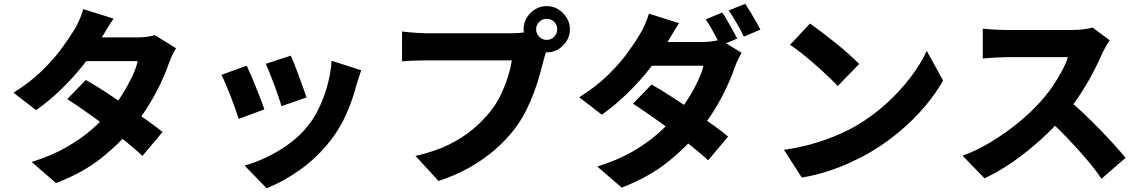

<svg xmlns="http://www.w3.org/2000/svg" viewBox="-20 -892 6020 1011"><path d="M432 -471Q478 -445 533.5 -409Q589 -373 645.5 -334.5Q702 -296 752 -260.5Q802 -225 836 -197L730 -71Q698 -102 648.5 -142Q599 -182 542.5 -224Q486 -266 431.5 -304.5Q377 -343 334 -370ZM907 -638Q897 -623 887.5 -602.5Q878 -582 870 -561Q855 -516 829.5 -461Q804 -406 769 -347.5Q734 -289 689 -233Q618 -144 518.5 -63.5Q419 17 275 72L147 -39Q254 -73 331 -117.5Q408 -162 464 -211Q520 -260 561 -309Q594 -347 623.5 -394Q653 -441 675 -487Q697 -533 705 -570H376L426 -695H702Q726 -695 751.5 -698Q777 -701 795 -707ZM578 -794Q558 -766 539.5 -734Q521 -702 511 -686Q477 -624 423 -555.5Q369 -487 304.5 -424Q240 -361 170 -312L51 -404Q139 -459 200 -518.5Q261 -578 302 -633.5Q343 -689 369 -732Q382 -751 396.5 -783.5Q411 -816 418 -844Z M1511 -599Q1519 -583 1530.5 -553Q1542 -523 1554.5 -489.5Q1567 -456 1577.5 -426.5Q1588 -397 1594 -379L1462 -333Q1457 -352 1447 -381Q1437 -410 1425 -442.5Q1413 -475 1401 -505.5Q1389 -536 1380 -556ZM1882 -522Q1873 -495 1867 -476.5Q1861 -458 1856 -441Q1837 -368 1804.5 -293.5Q1772 -219 1721 -153Q1651 -63 1562 0.5Q1473 64 1384 99L1268 -20Q1322 -35 1383.5 -64Q1445 -93 1502.5 -135Q1560 -177 1601 -229Q1635 -271 1661.5 -327Q1688 -383 1705 -446Q1722 -509 1726 -572ZM1279 -546Q1289 -525 1302 -495.5Q1315 -466 1328 -432.5Q1341 -399 1353 -368.5Q1365 -338 1372 -316L1237 -266Q1231 -286 1219.5 -318Q1208 -350 1194.5 -385Q1181 -420 1168 -450.5Q1155 -481 1146 -498Z M2803 -738Q2803 -715 2819.5 -698.5Q2836 -682 2859 -682Q2882 -682 2898 -698.5Q2914 -715 2914 -738Q2914 -761 2898 -777Q2882 -793 2859 -793Q2836 -793 2819.5 -777Q2803 -761 2803 -738ZM2737 -738Q2737 -771 2753.5 -798.5Q2770 -826 2797.5 -843Q2825 -860 2859 -860Q2892 -860 2919.5 -843Q2947 -826 2964 -798.5Q2981 -771 2981 -738Q2981 -704 2964 -676.5Q2947 -649 2919.5 -632.5Q2892 -616 2859 -616Q2825 -616 2797.5 -632.5Q2770 -649 2753.5 -676.5Q2737 -704 2737 -738ZM2868 -655Q2861 -640 2855 -618.5Q2849 -597 2844 -581Q2835 -545 2822.5 -500Q2810 -455 2792 -406Q2774 -357 2749.5 -308.5Q2725 -260 2693 -217Q2648 -158 2587.5 -105Q2527 -52 2452.5 -10Q2378 32 2289 61L2168 -71Q2269 -94 2341.5 -129.5Q2414 -165 2467.5 -209.5Q2521 -254 2561 -304Q2594 -345 2616.5 -392Q2639 -439 2654 -486Q2669 -533 2675 -574Q2660 -574 2626 -574Q2592 -574 2548 -574Q2504 -574 2455.5 -574Q2407 -574 2361 -574Q2315 -574 2278.5 -574Q2242 -574 2222 -574Q2186 -574 2151.5 -572.5Q2117 -571 2097 -569V-726Q2113 -724 2135.5 -722Q2158 -720 2182 -718.5Q2206 -717 2222 -717Q2239 -717 2268.5 -717Q2298 -717 2335.5 -717Q2373 -717 2414.5 -717Q2456 -717 2496.5 -717Q2537 -717 2572.5 -717Q2608 -717 2634.5 -717Q2661 -717 2674 -717Q2690 -717 2713.5 -718.5Q2737 -720 2759 -725Z M3783 -826Q3796 -808 3810.5 -782.5Q3825 -757 3838.5 -732Q3852 -707 3862 -689L3774 -652Q3758 -682 3737 -722Q3716 -762 3696 -790ZM3904 -872Q3917 -853 3932 -828Q3947 -803 3961 -778.5Q3975 -754 3984 -736L3897 -699Q3882 -730 3859.5 -769.5Q3837 -809 3817 -837ZM3411 -447Q3457 -421 3512 -385.5Q3567 -350 3624 -311Q3681 -272 3731 -236.5Q3781 -201 3814 -173L3709 -48Q3676 -78 3627 -118Q3578 -158 3521.5 -200Q3465 -242 3410 -280.5Q3355 -319 3313 -346ZM3885 -614Q3876 -599 3866 -578.5Q3856 -558 3849 -537Q3834 -493 3808.5 -437.5Q3783 -382 3748 -323.5Q3713 -265 3668 -209Q3597 -120 3497.5 -40Q3398 40 3254 96L3125 -15Q3233 -49 3310 -93.5Q3387 -138 3442.5 -187Q3498 -236 3540 -285Q3572 -323 3602 -370Q3632 -417 3654 -463.5Q3676 -510 3684 -546H3355L3405 -671H3680Q3704 -671 3730 -674.5Q3756 -678 3773 -683ZM3556 -770Q3537 -742 3518.5 -710Q3500 -678 3490 -662Q3455 -600 3401.5 -531.5Q3348 -463 3283 -400Q3218 -337 3149 -288L3030 -380Q3118 -435 3179 -494.5Q3240 -554 3281 -609.5Q3322 -665 3347 -708Q3360 -727 3374.5 -759.5Q3389 -792 3397 -820Z M4245 -768Q4271 -750 4306 -723.5Q4341 -697 4378.5 -667Q4416 -637 4449 -607.5Q4482 -578 4504 -555L4391 -439Q4371 -461 4340.5 -490Q4310 -519 4274 -550.5Q4238 -582 4203 -610Q4168 -638 4140 -656ZM4108 -103Q4185 -114 4252.5 -133Q4320 -152 4379 -176.5Q4438 -201 4487 -229Q4575 -281 4647 -346.5Q4719 -412 4773.5 -483.5Q4828 -555 4860 -624L4946 -468Q4907 -399 4849.5 -331Q4792 -263 4720.5 -202.5Q4649 -142 4567 -93Q4516 -63 4457 -36Q4398 -9 4333.5 11.5Q4269 32 4202 43Z M5823 -680Q5817 -671 5805 -650.5Q5793 -630 5785 -613Q5765 -566 5734.5 -508Q5704 -450 5665.5 -391.5Q5627 -333 5583 -282Q5527 -217 5459 -155.5Q5391 -94 5316 -41.5Q5241 11 5164 47L5049 -72Q5130 -102 5206.5 -149.5Q5283 -197 5348 -251Q5413 -305 5458 -356Q5492 -393 5520.5 -434.5Q5549 -476 5571 -517Q5593 -558 5603 -591Q5593 -591 5567.5 -591Q5542 -591 5509.5 -591Q5477 -591 5441.5 -591Q5406 -591 5373 -591Q5340 -591 5314.5 -591Q5289 -591 5278 -591Q5257 -591 5233 -589.5Q5209 -588 5188 -586.5Q5167 -585 5155 -584V-741Q5171 -739 5194.5 -737.5Q5218 -736 5241 -735Q5264 -734 5278 -734Q5292 -734 5319.5 -734Q5347 -734 5381.5 -734Q5416 -734 5453 -734Q5490 -734 5524 -734Q5558 -734 5584 -734Q5610 -734 5621 -734Q5657 -734 5687 -738Q5717 -742 5733 -747ZM5596 -373Q5635 -343 5678.5 -302Q5722 -261 5765.5 -216.5Q5809 -172 5846 -131Q5883 -90 5907 -61L5780 49Q5744 -4 5697 -58.5Q5650 -113 5598 -167.5Q5546 -222 5492 -270Z"/></svg>

Font: Noto Sans SC ExtraBold
Style: Regular
Weight: 800
Designer: Ryoko NISHIZUKA 西塚涼子 (kana, bopomofo & ideographs); Paul D. Hunt (Latin, Greek & Cyrillic); Sandoll Communications 산돌커뮤니
Foundry: Adobe
Version: Version 2.004-H2;hotconv 1.0.118;makeotfexe 2.5.65603